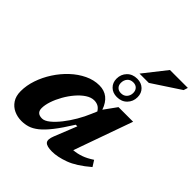

<svg xmlns="http://www.w3.org/2000/svg" viewBox="-249 -1114 1300 1300"><g transform="rotate(45 401.0 -464.0)"><path d="M392.5 -68.5 457 -229.5H441.5Q393 -151.5 355.2 -103.5Q317.5 -55.5 285.5 -30.2Q253.5 -5 224 4Q194.5 13 163.5 13Q125 13 91.8 -2.2Q58.5 -17.5 37.8 -48.5Q17 -79.5 17 -127Q17 -181.5 36.2 -238.2Q55.5 -295 89.5 -347.5Q123.5 -400 168 -441.5Q212.5 -483 263.2 -507.2Q314 -531.5 366.5 -531.5Q461.5 -531.5 497 -428.5L562 -518.5H702L551.5 -95.5Q588 -98.5 622.8 -110.8Q657.5 -123 697.5 -149.5L724.5 -107Q641.5 -36 574.8 -11.5Q508 13 456 13Q405 13 389.5 -5Q374 -23 392.5 -68.5ZM198.5 -146Q198.5 -97.5 250 -97.5Q273.5 -97.5 303 -121.2Q332.5 -145 363 -183.5Q393.5 -222 420 -267.5Q446.5 -313 464.5 -356.5L481.5 -396.5Q467 -419 450.2 -427Q433.5 -435 413.5 -435Q384.5 -435 354 -415Q323.5 -395 295.8 -362.5Q268 -330 246 -291.2Q224 -252.5 211.2 -214.2Q198.5 -176 198.5 -146ZM516.5 -744.5Q556 -744.5 581 -720.2Q606 -696 606 -657.5Q606 -615.5 578.2 -587Q550.5 -558.5 505.5 -558.5Q465.5 -558.5 440.8 -583Q416 -607.5 416 -645Q416 -687.5 443.8 -716Q471.5 -744.5 516.5 -744.5ZM507 -596.5Q534 -596.5 549.5 -614.2Q565 -632 565 -656.5Q565 -680 551.5 -694Q538 -708 515 -708Q487.5 -708 472.2 -690.2Q457 -672.5 457 -646Q457 -624 470.5 -610.2Q484 -596.5 507 -596.5ZM502 -779.5 630.5 -942.5H802L792.5 -912L591 -779.5Z"/></g></svg>

Font: Newsreader 6pt
Style: Bold Italic
Weight: 700
Italic angle: -17°
Designer: Hugues Gentile
Foundry: Production Type
Version: Version 1.003; ttfautohint (v1.8.3)